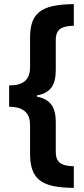

<svg xmlns="http://www.w3.org/2000/svg" viewBox="-20 -741 405 926"><path d="M336 165V61C271 59 249 40 249 -9V-153C249 -223 224 -262 158 -275V-281C223 -292 249 -330 249 -404V-548C249 -603 280 -615 336 -617V-721C172 -720 125 -674 125 -558V-418C125 -357 94 -329 24 -329V-226C95 -226 125 -195 125 -137V0C125 127 183 164 336 165Z"/></svg>

Font: Noto Sans Myanmar UI ExtraCondensed
Style: Bold
Weight: 700
Width: 2
Designer: Monotype Design Team
Foundry: Monotype Imaging Inc.
Version: Version 2.103